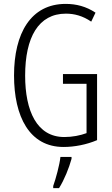

<svg xmlns="http://www.w3.org/2000/svg" viewBox="-20 -744 573 985"><path d="M303 -364V-314H424V-61C392 -49 351 -41 310 -41C169 -41 109 -175 109 -356C109 -552 177 -674 318 -674C361 -674 404 -663 448 -633L470 -679C422 -711 371 -724 317 -724C138 -724 52 -573 52 -357C52 -146 131 10 306 10C362 10 424 -2 478 -25V-364ZM347 71V61H290C286 101 266 174 253 210V221H283C310 178 334 118 347 71Z"/></svg>

Font: Noto Sans Khmer UI ExtraCondensed Light
Style: Regular
Weight: 300
Width: 2
Designer: Danh Hong and the Monotype Design Team
Foundry: Monotype Imaging Inc.
Version: Version 2.002